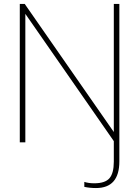

<svg xmlns="http://www.w3.org/2000/svg" viewBox="-20 -719 703 970"><path d="M80 0V-699H105L555 -52V-699H583V96Q583 231 465 231Q433 231 406 225V200Q428 207 456 207Q511 207 533 181.5Q555 156 555 98V-6L108 -649V0Z"/></svg>

Font: Prompt Thin
Style: Regular
Weight: 100
Designer: Katatrad Team
Foundry: CadsonDemak
Version: Version 1.030